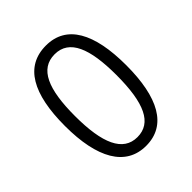

<svg xmlns="http://www.w3.org/2000/svg" viewBox="-161 -639 747 747"><g transform="rotate(-45 212.0 -266.0)"><path d="M380 -267C380 -443 326 -542 213 -542C98 -542 44 -445 44 -268C44 -91 101 10 213 10C326 10 380 -90 380 -267ZM99 -268C99 -416 132 -494 213 -494C294 -494 326 -413 326 -267C326 -112 291 -38 213 -38C134 -38 99 -117 99 -268Z"/></g></svg>

Font: Noto Sans UI Condensed Light
Style: Regular
Weight: 300
Width: 3
Designer: Monotype Design Team
Foundry: Monotype Imaging Inc.
Version: Version 1.901